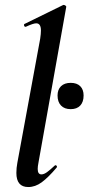

<svg xmlns="http://www.w3.org/2000/svg" viewBox="-20 -745 357 774"><path d="M212 -360Q212 -384 226 -397.5Q240 -411 265 -411Q290 -411 303.5 -397.5Q317 -384 317 -360Q317 -334 303.5 -319.5Q290 -305 265 -305Q240 -305 226 -319.5Q212 -334 212 -360ZM46 -48Q46 -68 50 -89L142 -589Q145 -609 145 -622Q145 -651 126 -651Q114 -651 84 -637H83Q78 -637 77 -642.5Q76 -648 80 -649L235 -725H237Q241 -725 244.5 -722Q248 -719 247 -717L135 -89Q132 -74 132 -64Q132 -42 147 -42Q157 -42 169.5 -51Q182 -60 200 -77Q202 -79 204 -79Q207 -79 209 -75.5Q211 -72 208 -69Q174 -29 148 -10Q122 9 94 9Q46 9 46 -48Z"/></svg>

Font: Cormorant Garamond
Style: Bold Italic
Weight: 700
Italic angle: -10°
Designer: Christian Thalmann (Catharsis Fonts)
Foundry: Catharsis Fonts
Version: Version 4.000